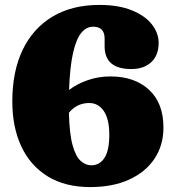

<svg xmlns="http://www.w3.org/2000/svg" viewBox="-20 -740 714 780"><path d="M383.5 -720Q461.5 -720 515.2 -698.2Q569 -676.5 596.8 -641.2Q624.5 -606 624.5 -565.5Q624.5 -515.5 594.5 -487.5Q564.5 -459.5 513.5 -459.5Q405 -459.5 405 -552V-583.5Q405 -631.5 358 -631.5Q331 -631.5 310.2 -606.5Q289.5 -581.5 276.8 -525.2Q264 -469 260.5 -374.5Q292.5 -399 336 -414.2Q379.5 -429.5 428.5 -429.5Q526.5 -429.5 585.2 -375.5Q644 -321.5 644 -221.5Q644 -150 607.8 -95.5Q571.5 -41 504.8 -10.5Q438 20 346.5 20Q245 20 174.2 -23.2Q103.5 -66.5 66.8 -144.8Q30 -223 30 -327.5Q30 -450 72.2 -537.8Q114.5 -625.5 193.8 -672.8Q273 -720 383.5 -720ZM342.5 -321.5Q292.5 -321.5 260 -282Q262 -196 275 -149.8Q288 -103.5 308 -86Q328 -68.5 351 -68.5Q385 -68.5 404.5 -98.8Q424 -129 424 -192.5Q424 -256 401.8 -288.8Q379.5 -321.5 342.5 -321.5Z"/></svg>

Font: Fraunces 9pt S100 Black
Style: Regular
Weight: 900
Version: Version 1.000; ttfautohint (v1.8.3)